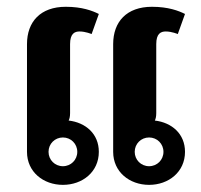

<svg xmlns="http://www.w3.org/2000/svg" viewBox="-20 -528 582 557"><path d="M162.5 -129.2C185.8 -129.2 204.2 -110.8 204.2 -87.5C204.2 -64.2 185.8 -45.8 162.5 -45.8C139.2 -45.8 120.8 -64.2 120.8 -87.5C120.8 -110.8 139.2 -129.2 162.5 -129.2ZM266.7 -487.5C248.3 -496.7 218.3 -508.3 170.8 -508.3C97.5 -508.3 58.3 -465 58.3 -400V-87.5C58.3 -29.2 105.8 8.3 162.5 8.3C219.2 8.3 266.7 -29.2 266.7 -87.5C266.7 -140 228.3 -172.5 179.2 -178.3C181.7 -183.3 183.3 -190 183.3 -200V-400C183.3 -430.8 196.7 -436.7 210.8 -436.7C228.3 -436.7 245.8 -429.2 245.8 -429.2ZM412.5 -129.2C435.8 -129.2 454.2 -110.8 454.2 -87.5C454.2 -64.2 435.8 -45.8 412.5 -45.8C389.2 -45.8 370.8 -64.2 370.8 -87.5C370.8 -110.8 389.2 -129.2 412.5 -129.2ZM516.7 -487.5C498.3 -496.7 468.3 -508.3 420.8 -508.3C347.5 -508.3 308.3 -465 308.3 -400V-87.5C308.3 -29.2 355.8 8.3 412.5 8.3C469.2 8.3 516.7 -29.2 516.7 -87.5C516.7 -140 478.3 -172.5 429.2 -178.3C431.7 -183.3 433.3 -190 433.3 -200V-400C433.3 -430.8 446.7 -436.7 460.8 -436.7C478.3 -436.7 495.8 -429.2 495.8 -429.2Z"/></svg>

Font: BoonHome
Style: Bold
Weight: 700
Designer: Sungsit Sawaiwan
Foundry: Sungsit Sawaiwan
Version: Version 0.2